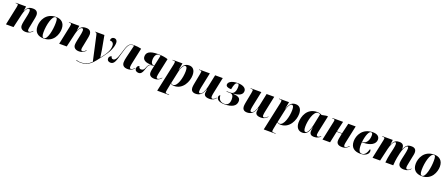

<svg xmlns="http://www.w3.org/2000/svg" viewBox="153 -2329 10093 4349"><g transform="rotate(20 5199.5 -154.5)"><path d="M504 10C587 10 637 -27 667 -66L661 -74C645 -56 614 -20 578 -20C558 -20 544 -34 544 -61C544 -88 552 -116 559 -152L591 -314C598 -349 608 -394 608 -429C608 -491 579 -546 487 -546C395 -546 346 -518 305 -417H302L319 -536H71L70 -526H92C128 -526 130 -514 130 -497C130 -483 126 -462 123 -446L29 0H211L288 -332C307 -414 346 -508 400 -508C428 -508 430 -476 430 -452C430 -420 419 -370 414 -345L384 -202C375 -159 371 -126 371 -101C371 -33 421 10 504 10Z M938 10C1174 10 1252 -201 1252 -333C1252 -484 1157 -546 1043 -546C795 -546 714 -341 714 -206C714 -60 801 10 938 10ZM944 0C907 0 889 -31 889 -123C889 -302 948 -536 1032 -536C1068 -536 1078 -503 1078 -411C1078 -255 1031 0 944 0Z M1787 10C1870 10 1920 -27 1950 -66L1944 -74C1928 -56 1897 -20 1861 -20C1841 -20 1827 -34 1827 -61C1827 -88 1835 -116 1842 -152L1874 -314C1881 -349 1891 -394 1891 -429C1891 -491 1862 -546 1770 -546C1678 -546 1629 -518 1588 -417H1585L1602 -536H1354L1353 -526H1375C1411 -526 1413 -514 1413 -497C1413 -483 1409 -462 1406 -446L1312 0H1494L1571 -332C1590 -414 1629 -508 1683 -508C1711 -508 1713 -476 1713 -452C1713 -420 1702 -370 1697 -345L1667 -202C1658 -159 1654 -126 1654 -101C1654 -33 1704 10 1787 10Z M1911 240C2115 240 2187 130 2342 -70C2451 -210 2520 -344 2520 -458C2520 -508 2493 -546 2439 -546C2399 -546 2365 -517 2365 -463C2404 -463 2462 -450 2462 -367C2462 -260 2415 -175 2297 -25H2294C2289 -58 2276 -158 2267 -210L2207 -536H1987L1984 -526H1993C2017 -526 2027 -513 2036 -473L2168 124C2099 194 2020 230 1911 230C1862 230 1831 220 1806 211L1803 222C1831 233 1869 240 1911 240Z M2962 10C3045 10 3088 -25 3124 -67L3118 -74C3077 -29 3054 -18 3033 -18C3013 -18 3002 -30 3002 -60C3002 -87 3007 -117 3015 -153L3095 -528C3040 -541 2982 -549 2921 -549C2796 -549 2771 -505 2708 -285C2661 -122 2623 -85 2578 -85C2540 -85 2531 -116 2531 -137C2508 -137 2467 -120 2467 -66C2467 -17 2502 7 2550 7C2637 7 2663 -78 2714 -268C2777 -500 2808 -539 2901 -539C2910 -539 2916 -538 2921 -538L2849 -240C2835 -182 2828 -144 2828 -104C2828 -27 2877 10 2962 10Z M3612 10C3696 10 3741 -29 3774 -69L3768 -75C3736 -42 3712 -17 3678 -17C3659 -17 3647 -26 3647 -57C3647 -84 3655 -122 3661 -150L3738 -510C3691 -529 3606 -546 3496 -546C3281 -546 3224 -478 3224 -391C3224 -306 3298 -261 3443 -265C3377 -256 3367 -225 3336 -152C3317 -108 3296 -87 3249 -87C3208 -87 3197 -123 3197 -144C3165 -144 3136 -116 3136 -72C3136 -20 3174 7 3226 7C3280 7 3313 -26 3351 -154C3381 -253 3418 -259 3484 -259H3505L3485 -165C3480 -142 3477 -119 3477 -95C3477 -38 3511 10 3612 10ZM3500 -269C3451 -269 3421 -312 3421 -375C3421 -480 3463 -536 3517 -536C3534 -536 3546 -535 3563 -532L3506 -269Z M3911 -452 3762 240H4046L4047 230H4007C3969 230 3957 224 3957 198C3957 188 3958 179 3962 157L3986 35C3990 13 3993 -3 3995 -18C4016 0 4042 10 4084 10C4294 10 4396 -207 4396 -365C4396 -492 4333 -546 4250 -546C4146 -546 4097 -481 4065 -370H4059L4089 -536H3851L3849 -526H3876C3914 -526 3916 -515 3916 -492C3916 -483 3914 -468 3911 -452ZM4054 -4C4032 -4 4012 -14 4000 -29L4068 -346C4084 -420 4127 -504 4169 -504C4199 -504 4219 -480 4219 -395C4219 -228 4154 -4 4054 -4Z M4931 10C5018 10 5059 -25 5092 -66L5086 -73C5064 -44 5027 -16 4999 -16C4978 -16 4967 -30 4967 -58C4967 -78 4970 -103 4976 -134L5060 -536H4876L4813 -235C4791 -128 4742 -35 4691 -35C4671 -35 4660 -47 4660 -74C4660 -94 4664 -131 4672 -168L4749 -536H4492L4490 -526H4514C4549 -526 4552 -517 4552 -499C4552 -488 4550 -473 4544 -440L4500 -212C4494 -178 4485 -135 4485 -103C4485 -43 4512 9 4600 9C4691 9 4764 -37 4804 -168H4811C4809 -158 4801 -96 4801 -81C4801 -34 4828 10 4931 10Z M5294 10C5484 10 5580 -55 5580 -167C5580 -235 5542 -272 5405 -281L5406 -286C5557 -299 5624 -345 5624 -426C5624 -495 5553 -546 5420 -546C5260 -546 5197 -484 5197 -431C5197 -391 5237 -363 5324 -363C5345 -485 5373 -536 5416 -536C5450 -536 5456 -507 5456 -464C5456 -338 5404 -286 5338 -286H5246L5244 -276H5328C5387 -276 5416 -234 5416 -154C5416 -41 5365 0 5292 0C5201 0 5146 -48 5143 -150C5130 -149 5105 -134 5105 -98C5105 -34 5173 10 5294 10Z M6172 10C6259 10 6300 -25 6333 -66L6327 -73C6305 -44 6268 -16 6240 -16C6219 -16 6208 -30 6208 -58C6208 -78 6211 -103 6217 -134L6301 -536H6117L6054 -235C6032 -128 5983 -35 5932 -35C5912 -35 5901 -47 5901 -74C5901 -94 5905 -131 5913 -168L5990 -536H5733L5731 -526H5755C5790 -526 5793 -517 5793 -499C5793 -488 5791 -473 5785 -440L5741 -212C5735 -178 5726 -135 5726 -103C5726 -43 5753 9 5841 9C5932 9 6005 -37 6045 -168H6052C6050 -158 6042 -96 6042 -81C6042 -34 6069 10 6172 10Z M6479 -452 6330 240H6614L6615 230H6575C6537 230 6525 224 6525 198C6525 188 6526 179 6530 157L6554 35C6558 13 6561 -3 6563 -18C6584 0 6610 10 6652 10C6862 10 6964 -207 6964 -365C6964 -492 6901 -546 6818 -546C6714 -546 6665 -481 6633 -370H6627L6657 -536H6419L6417 -526H6444C6482 -526 6484 -515 6484 -492C6484 -483 6482 -468 6479 -452ZM6622 -4C6600 -4 6580 -14 6568 -29L6636 -346C6652 -420 6695 -504 6737 -504C6767 -504 6787 -480 6787 -395C6787 -228 6722 -4 6622 -4Z M7173 10C7265 10 7318 -50 7353 -183H7358C7353 -152 7348 -126 7348 -83C7348 -21 7387 10 7452 10C7534 10 7571 -20 7610 -50L7605 -60C7588 -45 7560 -27 7536 -27C7516 -27 7502 -40 7502 -70C7502 -98 7515 -152 7520 -175L7597 -536H7553L7448 -516C7420 -533 7382 -546 7334 -546C7092 -546 7017 -325 7017 -178C7017 -61 7075 10 7173 10ZM7240 -28C7210 -28 7192 -56 7192 -144C7192 -280 7248 -533 7360 -533C7380 -533 7398 -529 7412 -514L7354 -232C7331 -121 7285 -28 7240 -28Z M8132 10C8223 10 8263 -35 8293 -67L8287 -74C8267 -54 8230 -15 8197 -15C8177 -15 8167 -27 8167 -58C8167 -85 8174 -115 8182 -152L8264 -536H8086L8027 -285H7902L7960 -536H7703L7701 -526H7721C7759 -526 7763 -514 7763 -497C7763 -482 7758 -462 7751 -429L7659 0H7842L7900 -275H8025L8004 -165C7999 -141 7996 -118 7996 -94C7996 -37 8029 10 8132 10Z M8573 10C8705 10 8767 -58 8767 -115C8767 -147 8757 -159 8745 -163C8719 -68 8677 -2 8604 -2C8548 -2 8515 -46 8515 -186C8515 -195 8516 -236 8518 -248H8555C8720 -248 8840 -316 8840 -426C8840 -501 8783 -546 8680 -546C8426 -546 8336 -347 8336 -209C8336 -56 8426 10 8573 10ZM8533 -258H8519C8541 -436 8592 -532 8637 -532C8665 -532 8677 -514 8677 -468C8677 -365 8629 -258 8533 -258Z M9622 8C9707 8 9753 -26 9783 -64L9777 -72C9760 -53 9732 -20 9696 -20C9674 -20 9660 -32 9660 -66C9660 -88 9666 -117 9673 -152L9706 -319C9713 -356 9725 -397 9725 -436C9725 -505 9690 -546 9610 -546C9514 -546 9472 -515 9433 -411H9430V-436C9427 -503 9398 -546 9316 -546C9253 -546 9191 -532 9146 -418H9143L9158 -536H8907L8906 -526H8926C8959 -526 8967 -518 8967 -496C8967 -481 8962 -462 8959 -446L8865 0H9048L9118 -301C9140 -395 9185 -507 9234 -507C9252 -507 9255 -484 9255 -465C9255 -450 9254 -410 9239 -348L9210 -222C9196 -163 9180 -68 9174 0H9364C9368 -65 9376 -145 9386 -190L9410 -303C9429 -388 9474 -510 9525 -510C9546 -510 9547 -483 9547 -463C9547 -431 9535 -375 9530 -349L9498 -205C9489 -161 9484 -132 9484 -105C9484 -29 9534 8 9622 8Z M10054 10C10290 10 10368 -201 10368 -333C10368 -484 10273 -546 10159 -546C9911 -546 9830 -341 9830 -206C9830 -60 9917 10 10054 10ZM10060 0C10023 0 10005 -31 10005 -123C10005 -302 10064 -536 10148 -536C10184 -536 10194 -503 10194 -411C10194 -255 10147 0 10060 0Z"/></g></svg>

Font: Noto Serif Display SemiCondensed Black
Style: Italic
Weight: 900
Width: 4
Italic angle: -12°
Designer: Monotype Design Team
Foundry: Monotype Imaging Inc.
Version: Version 2.009